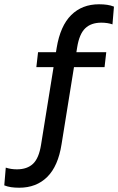

<svg xmlns="http://www.w3.org/2000/svg" viewBox="-158 -734 553 898"><path d="M12 -420 20 -490H339L331 -420ZM130 -60Q114 43 63 93.5Q12 144 -68 144Q-89 144 -106 141.5Q-123 139 -138 133L-131 50Q-107 58 -79 58Q-31 58 -3.5 32Q24 6 34 -57L107 -510Q124 -613 175 -663.5Q226 -714 305 -714Q326 -714 343 -711.5Q360 -709 375 -703L368 -620Q357 -624 343.5 -626Q330 -628 316 -628Q268 -628 240.5 -601.5Q213 -575 203 -513Z"/></svg>

Font: Cabin VF Beta
Style: Regular
Weight: 400
Designer: Pablo Impallari
Foundry: Pablo Impallari. http://www.impallari.com Igino Marini. http://www.ikern.com
Version: Version 2.200